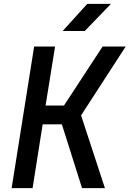

<svg xmlns="http://www.w3.org/2000/svg" viewBox="-20 -970 668 990"><path d="M303 -810 430 -950H552L417 -810ZM40 0 156 -730H264L215 -426H310L509 -730H628L398 -375L521 0H403L299 -329H200L148 0Z"/></svg>

Font: JetBrains Mono NL SemiBold
Style: Italic
Weight: 600
Italic angle: -9°
Monospace: yes
Designer: Philipp Nurullin, Konstantin Bulenkov
Foundry: JetBrains
Version: Version 2.305; ttfautohint (v1.8.4.7-5d5b)